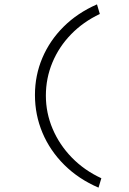

<svg xmlns="http://www.w3.org/2000/svg" viewBox="-20 -755 590 879"><path d="M431 104Q340 65 274.5 0Q209 -65 174.5 -147Q140 -229 140 -320Q140 -410 174 -490Q208 -570 271.5 -633Q335 -696 424 -735L437 -691Q361 -655 305.5 -598Q250 -541 220 -469Q190 -397 190 -317Q190 -238 221 -165Q252 -92 309 -33.5Q366 25 444 61Z"/></svg>

Font: Inconsolata SemiExpanded Light
Style: Regular
Weight: 300
Width: 6
Monospace: yes
Designer: Raph Levien, Cyreal, Brenton Simpson
Foundry: Raph Levien, Cyreal, Google
Version: Version 3.001; ttfautohint (v1.8.2.53-6de2)